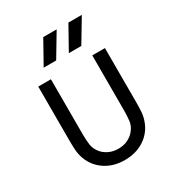

<svg xmlns="http://www.w3.org/2000/svg" viewBox="-176 -842 889 962"><g transform="rotate(-30 268.5 -361.0)"><path d="M73.2 -528.3H146.5V-213.4Q146.5 -177.7 150.1 -149.7Q153.8 -121.6 174.8 -96.7Q189.5 -79.6 212.9 -68.6Q236.3 -57.6 266.1 -57.6Q296.4 -57.6 319.6 -68.6Q342.8 -79.6 357.4 -96.7Q378.9 -121.6 382.3 -149.7Q385.7 -177.7 385.7 -213.4V-528.3H459V-213.4Q459 -186.5 457.3 -160.4Q455.6 -134.3 445.8 -107.9Q426.3 -54.7 378.7 -23.4Q331.1 7.8 266.1 7.8Q201.2 7.8 153.8 -23.4Q106.4 -54.7 86.4 -107.9Q76.7 -134.3 75 -160.4Q73.2 -186.5 73.2 -213.4ZM441.9 -730.5 361.8 -596.7H289.6L364.3 -730.5ZM296.4 -730.5 216.3 -596.7H144L218.8 -730.5Z"/></g></svg>

Font: Gidole
Style: Regular
Weight: 400
Version: Version 2.100; ttfautohint (v1.8.4.7-5d5b)